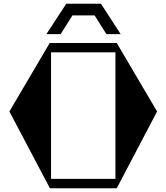

<svg xmlns="http://www.w3.org/2000/svg" viewBox="-20 -1003 887 1023"><path d="M547 -821 484 -921H366L303 -821H227L333 -983H518L623 -821ZM817 -409 602 0H246L30 -409L245 -774H602ZM252 -50H595V-724H252Z"/></svg>

Font: Chokokutai
Style: Regular
Weight: 400
Designer: 108号,108go
Foundry: Font Zone 108
Version: Version 1.000; ttfautohint (v1.8.3)